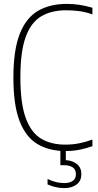

<svg xmlns="http://www.w3.org/2000/svg" viewBox="-20 -769 505 989"><path d="M317 9Q235 9 174.8 -25.8Q114.5 -60.5 81.8 -143Q49 -225.5 49 -369Q49 -510.5 81.5 -593.8Q114 -677 175.5 -713Q237 -749 324 -749Q390 -749 456 -729V-695Q418.5 -708 386.2 -712Q354 -716 320 -716Q244.5 -716 192 -684.8Q139.5 -653.5 112.2 -578.2Q85 -503 85 -371Q85 -235.5 113 -160Q141 -84.5 192.8 -54.2Q244.5 -24 316 -24Q352 -24 385 -30.2Q418 -36.5 456 -50V-16Q427 -5.5 392 1.8Q357 9 317 9ZM311 200Q290 200 267.8 195.2Q245.5 190.5 225 181V153Q251.5 165 271.5 169.5Q291.5 174 311 174Q338 174 354.5 163Q371 152 371 128Q371 104 354.5 93Q338 82 310 82H291V-10H319V56Q354 58 376.5 76.2Q399 94.5 399 128Q399 163 374.2 181.5Q349.5 200 311 200Z"/></svg>

Font: Encode Sans Condensed Condensed Thin
Style: Regular
Weight: 100
Width: 3
Designer: Multiple Designers
Foundry: Impallari Type
Version: Version 3.000; ttfautohint (v1.8.3) -l 8 -r 50 -G 200 -x 14 